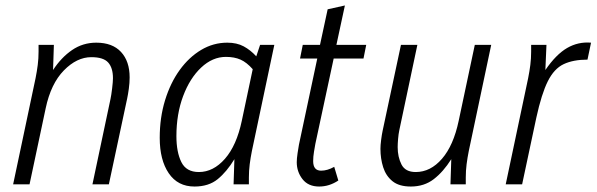

<svg xmlns="http://www.w3.org/2000/svg" viewBox="-20 -674 2181 702"><path d="M28 0 110 -388Q115 -413 118 -436.5Q121 -460 121 -485V-510H177L174 -418Q204 -464 243.5 -491Q283 -518 332 -518Q391 -518 422.5 -484Q454 -450 454 -391Q454 -371 451 -349.5Q448 -328 445 -314L378 0H318L384 -312Q387 -326 390 -351Q393 -376 393 -388Q393 -426 375.5 -445.5Q358 -465 314 -465Q261 -465 213.5 -416.5Q166 -368 147 -278L88 0Z M564 -170Q564 -244 583.5 -307.5Q603 -371 637 -418Q671 -465 715.5 -491.5Q760 -518 811 -518Q846 -518 871 -504.5Q896 -491 917 -468L931 -510H983L901 -122Q896 -97 893 -73.5Q890 -50 890 -25V0H834L837 -92Q809 -46 776 -19Q743 8 691 8Q630 8 597 -40.5Q564 -89 564 -170ZM625 -176Q625 -118 643 -81.5Q661 -45 707 -45Q760 -45 802.5 -93.5Q845 -142 864 -232L904 -421Q882 -446 859.5 -456Q837 -466 806 -466Q757 -466 715.5 -427Q674 -388 649.5 -322.5Q625 -257 625 -176Z M1077 -460 1087 -510H1150L1178 -640L1241 -654L1210 -510H1319L1309 -460H1200L1133 -148Q1131 -137 1128 -119Q1125 -101 1125 -85Q1125 -50 1154 -50Q1177 -50 1202 -64L1217 -14Q1184 8 1147 8Q1107 8 1086 -19Q1065 -46 1065 -81Q1065 -94 1068 -114Q1071 -134 1073 -145L1140 -460Z M1371 -130Q1371 -143 1373.5 -162.5Q1376 -182 1379 -196L1446 -510H1506L1440 -198Q1437 -184 1435.5 -166Q1434 -148 1434 -136Q1434 -100 1448 -72.5Q1462 -45 1500 -45Q1554 -45 1596 -93.5Q1638 -142 1657 -232L1716 -510H1776L1694 -122Q1689 -97 1686 -73.5Q1683 -50 1683 -25V0H1627L1630 -92Q1601 -46 1566 -19Q1531 8 1482 8Q1439 8 1415 -11.5Q1391 -31 1381 -62.5Q1371 -94 1371 -130Z M1829 0 1911 -388Q1916 -413 1919 -436.5Q1922 -460 1922 -485V-510H1978L1974 -418Q2013 -475 2053.5 -498.5Q2094 -522 2141 -518L2128 -456Q2076 -456 2041 -439.5Q2006 -423 1983 -377Q1960 -331 1941 -244L1889 0Z"/></svg>

Font: Radio Canada Condensed Light
Style: Italic
Weight: 300
Width: 3
Italic angle: -12°
Designer: Charles Daoud, Etienne Aubert Bonn, Alexandre Saumier Demers, Jacques Le Bailly
Foundry: Radio-Canada
Version: Version 2.104; ttfautohint (v1.8.4.7-5d5b);gftools[0.9.28.de